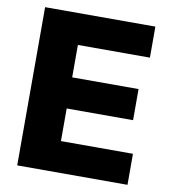

<svg xmlns="http://www.w3.org/2000/svg" viewBox="-82 -798 780 869"><g transform="rotate(10 308.5 -363.5)"><path d="M562 0H55.2V-727.1H562V-584.5H231V-435.5H536.1V-292.5H231V-142.6H562Z"/></g></svg>

Font: My Font
Style: Regular
Weight: 500
Designer: Rasmus Andersson
Foundry: rsms
Version: Version 0.001